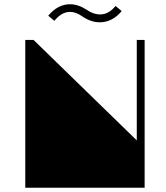

<svg xmlns="http://www.w3.org/2000/svg" viewBox="-20 -885 780 904"><path d="M99 -1V-697H138L624 -224V-697H661V-1ZM553 -833Q509 -780 450 -780Q408 -780 367 -808Q338 -829 310 -829Q270 -829 236 -787L207 -811Q252 -865 310 -865Q348 -865 388 -839Q420 -817 451 -817Q492 -817 524 -857Z"/></svg>

Font: Major Mono Display
Style: Regular
Weight: 400
Designer: Emre Parlak
Foundry: Emre Parlak
Version: Version 2.000; ttfautohint (v1.8) -l 8 -r 50 -G 200 -x 14 -D